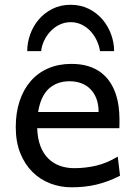

<svg xmlns="http://www.w3.org/2000/svg" viewBox="-20 -777 575 809"><path d="M136.7 -236.8Q138.2 -193.8 150.1 -162.1Q162.1 -130.4 182.9 -109.6Q203.6 -88.9 231.7 -78.6Q259.8 -68.4 293 -68.4Q340.3 -68.4 385.7 -79.1Q431.2 -89.8 476.1 -117.2L485.8 -36.6Q460 -23.4 435.1 -14.2Q410.2 -4.9 385.3 1Q360.4 6.8 334.7 9.5Q309.1 12.2 280.8 12.2Q233.9 12.2 191.4 -4.2Q148.9 -20.5 116.7 -52.5Q84.5 -84.5 65.4 -131.8Q46.4 -179.2 46.4 -241.7Q46.4 -302.2 62.7 -351.3Q79.1 -400.4 109.4 -435.3Q139.6 -470.2 183.1 -489Q226.6 -507.8 280.8 -507.8Q320.8 -507.8 351.6 -498.3Q382.3 -488.8 404.8 -471.9Q427.2 -455.1 442.4 -432.6Q457.5 -410.2 466.6 -384.3Q475.6 -358.4 479.5 -330.3Q483.4 -302.2 483.4 -274.9V-255.9Q483.4 -243.7 482.9 -236.8ZM273.4 -434.6Q219.7 -434.6 185.5 -403.1Q151.4 -371.6 140.6 -305.2H395.5Q395.5 -336.4 386.5 -360.6Q377.4 -384.8 361.1 -401.4Q344.7 -418 322.3 -426.3Q299.8 -434.6 273.4 -434.6ZM401.4 -561.5Q397.5 -586.4 386.7 -608.4Q376 -630.4 359.9 -647.2Q343.8 -664.1 322.8 -673.8Q301.8 -683.6 277.8 -683.6Q253.9 -683.6 232.7 -673.8Q211.4 -664.1 194.8 -647.2Q178.2 -630.4 167.2 -608.4Q156.2 -586.4 153.3 -561.5H94.7Q94.7 -597.2 107.2 -632.1Q119.6 -667 143.3 -694.8Q167 -722.7 200.9 -739.7Q234.9 -756.8 277.8 -756.8Q320.3 -756.8 354.2 -739.7Q388.2 -722.7 411.9 -694.8Q435.5 -667 448.2 -632.1Q460.9 -597.2 460.9 -561.5Z"/></svg>

Font: Andika
Style: Regular
Weight: 400
Designer: Victor Gaultney, Annie Olsen, Julie Remington, Don Collingsworth, Eric Hays
Foundry: SIL International
Version: Version 1.001